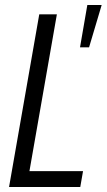

<svg xmlns="http://www.w3.org/2000/svg" viewBox="-20 -743 424 763"><path d="M16 0 136 -686H206L97 -63H310L299 0ZM298 -555 327 -723H384L334 -555Z"/></svg>

Font: Archivo ExtraCondensed Light
Style: Italic
Weight: 300
Width: 2
Italic angle: -10°
Designer: Hector Gatti
Foundry: Omnibus-Type
Version: Version 2.001